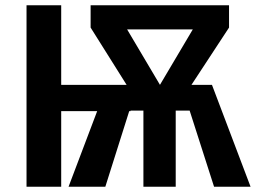

<svg xmlns="http://www.w3.org/2000/svg" viewBox="-20 -711 974 731"><path d="M934 0H795L702 -290H649V0H526V-290H477V-288H472L381 0H241L350 -288H213V0H81V-691H213V-388H462L325 -606V-691H852V-606L709 -388H787ZM464 -599 589 -388 714 -599Z"/></svg>

Font: Fira Sans Medium
Style: Regular
Weight: 500
Designer: bBox Type GmbH & Carrois Corporate GbR & Edenspiekermann AG
Foundry: bBox Type GmbH & Carrois Corporate GbR & Edenspiekermann AG
Version: Version 4.301